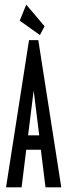

<svg xmlns="http://www.w3.org/2000/svg" viewBox="-20 -807 290 827"><path d="M176 0 156 -162H93L73 0H6L105 -634H145L244 0ZM125 -417 101 -224H149ZM152 -656 65 -718 93 -787 172 -694Z"/></svg>

Font: Inconsolata UltraCondensed SemiBold
Style: Regular
Weight: 600
Width: 1
Monospace: yes
Designer: Raph Levien, Cyreal, Brenton Simpson
Foundry: Raph Levien, Cyreal, Google
Version: Version 3.001; ttfautohint (v1.8.2.53-6de2)